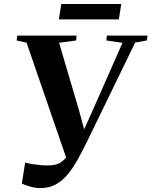

<svg xmlns="http://www.w3.org/2000/svg" viewBox="-20 -920 753 954"><path d="M181 14.5Q154.5 14.5 129.2 7Q104 -0.5 88.5 -8L105 -112Q122 -107.5 141.2 -104.5Q160.5 -101.5 178.8 -99.8Q197 -98 210 -98Q230.5 -98 248 -100.5Q265.5 -103 281 -112.5Q296.5 -122 311.5 -142.2Q326.5 -162.5 342.5 -198.5L318.5 -108.5L112 -708L62.5 -719L66 -743H360.5L358.5 -719L273.5 -707.5L372.5 -372L408.5 -239L369.5 -214.5L438.5 -367L588.5 -707L508.5 -719L511 -743H713L709.5 -719L651.5 -708.5L412.5 -216.5Q386.5 -163.5 362.2 -120.8Q338 -78 311.5 -47.8Q285 -17.5 253.2 -1.5Q221.5 14.5 181 14.5ZM284.5 -900H582.5L570.5 -823.5H272.5Z"/></svg>

Font: Merriweather 120pt
Style: Bold Italic
Weight: 700
Italic angle: -7.8°
Version: Version 2.101